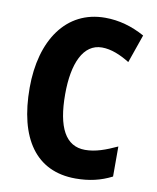

<svg xmlns="http://www.w3.org/2000/svg" viewBox="-83 -881 703 862"><g transform="rotate(10 268.5 -450.0)"><path d="M336 -683C378 -683 421 -665 463 -639L508 -768C450 -800 390 -817 327 -817C149 -817 47 -665 47 -449C47 -219 139 -83 320 -83C382 -83 434 -95 485 -121V-258C433 -234 388 -217 340 -217C251 -217 209 -297 209 -448C209 -589 251 -683 336 -683Z"/></g></svg>

Font: Noto Sans Kannada UI Condensed ExtraBold
Style: Regular
Weight: 800
Width: 3
Designer: Jelle Bosma - Monotype Design Team
Foundry: Monotype Imaging Inc.
Version: Version 2.005